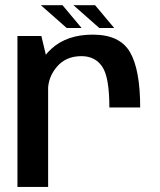

<svg xmlns="http://www.w3.org/2000/svg" viewBox="-20 -734 628 754"><path d="M409.5 -312H530.5Q530.5 -460.5 490.5 -529.2Q450.5 -598 344.5 -598Q243.5 -598 182.8 -543.2Q122 -488.5 122 -410L168.5 -379Q168.5 -431 203.8 -472.2Q239 -513.5 300 -513.5Q353.5 -513.5 381.5 -472.2Q409.5 -431 409.5 -312ZM48.5 0H169V-481.5L142.5 -592.5H48.5ZM370 -624H428.5L353.5 -713.5H268.5ZM242 -624H300.5L225.5 -713.5H140.5Z"/></svg>

Font: Anybody Thin Medium
Style: Regular
Weight: 500
Version: Version 1.113;gftools[0.9.25]